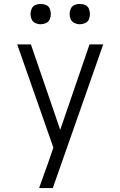

<svg xmlns="http://www.w3.org/2000/svg" viewBox="-20 -962 616 982"><path d="M180 0H250L508 -735H438L288 -298L138 -735H68L253 -207L224 -123Q213 -93 202 -62Q191 -31 180 0ZM388 -838Q402 -838 415.5 -844Q429 -850 434.5 -863Q440 -876 440 -890Q440 -904 434.5 -917.5Q429 -931 415.5 -936.5Q402 -942 388 -942Q374 -942 361 -936.5Q348 -931 342 -917.5Q336 -904 336 -890Q336 -876 342 -863Q348 -850 361 -844Q374 -838 388 -838ZM188 -838Q202 -838 215.5 -844Q229 -850 234.5 -863Q240 -876 240 -890Q240 -904 234.5 -917.5Q229 -931 215.5 -936.5Q202 -942 188 -942Q174 -942 161 -936.5Q148 -931 142 -917.5Q136 -904 136 -890Q136 -876 142 -863Q148 -850 161 -844Q174 -838 188 -838Z"/></svg>

Font: Iosevka Sparkle Light
Style: Regular
Weight: 300
Designer: Belleve Invis
Foundry: Belleve Invis
Version: Version 4.5.0; ttfautohint (v1.8.3)